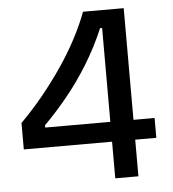

<svg xmlns="http://www.w3.org/2000/svg" viewBox="-49 -707 679 752"><g transform="rotate(-5 290.0 -330.5)"><path d="M27 -144V-248Q74 -295 116 -346.5Q158 -398 194 -451Q230 -504 258 -557Q286 -610 305 -661H465V0H374V-591H366Q334 -516 294 -451.5Q254 -387 209.5 -332.5Q165 -278 118 -231V-222H548V-144Z"/></g></svg>

Font: Bricolage Grotesque 16pt
Style: Regular
Weight: 400
Version: Version 1.001;gftools[0.9.33.dev8+g029e19f]